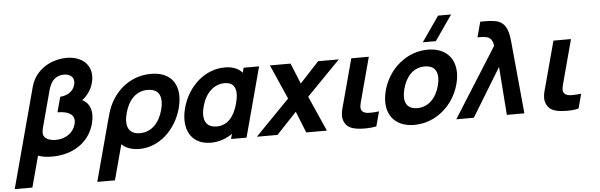

<svg xmlns="http://www.w3.org/2000/svg" viewBox="-121 -1026 4632 1483"><g transform="rotate(-5 2195.0 -285.0)"><path d="M-61.6 240H75.4L140.2 -2C171 10 207.7 15 248.7 15C408.7 15 537.6 -67 576.5 -212C582.8 -235.5 585.9 -257.8 585.9 -278.5C585.9 -334.3 563 -377.8 517.6 -399C562.7 -433 590.8 -478 603.6 -526C608.6 -544.5 611 -562.2 611 -579C611 -671.3 538.9 -735 424.6 -735C332.6 -735 225.4 -693 169.8 -594C158 -572 151.4 -555 147.4 -540ZM288.4 -111C244.4 -111 195.4 -126 191.4 -167C191.2 -169 191.1 -171.2 191.1 -173.4C191.1 -192 197.6 -216.1 200 -225L271.8 -493C275.3 -506 284.4 -540 304.3 -566C330.2 -599 366.6 -608 393.6 -608C435.3 -608 469.1 -587 469.1 -546.4C469.1 -539.2 468.1 -531.4 465.8 -523C453.2 -476 412.7 -444 350.6 -440L319 -322C395.6 -322 446.1 -299 446.1 -245.9C446.1 -237.4 444.8 -228.1 442.1 -218C424.4 -152 362.4 -111 288.4 -111Z M578.5 240H715.5L788.9 -34C816.9 -4 865.8 15 925.8 15C1078.8 15 1210.5 -107 1254.7 -272C1263.5 -304.9 1267.9 -336.1 1267.9 -364.8C1267.9 -478.6 1199.2 -555 1063.5 -555C918.5 -555 799.2 -468 740.9 -340C724 -303 714.1 -266 704.4 -230ZM940.2 -106C873.6 -106 841.3 -142.1 841.3 -203.5C841.3 -223.2 844.6 -245.5 851.1 -270C877.4 -368 936.1 -434 1028.1 -434C1095.7 -434 1128.1 -397.7 1128.1 -336.4C1128.1 -317 1124.9 -295.1 1118.4 -271C1092.2 -173 1030.2 -106 940.2 -106Z M1781.3 -540 1771.2 -502C1742.3 -536 1696.9 -555 1636.4 -555C1481.4 -555 1348.2 -435 1304 -270C1295.2 -237.2 1290.9 -206 1290.9 -177.1C1290.9 -63.2 1357.6 15 1479.6 15C1540.6 15 1599 -5 1647.1 -39L1636.7 0H1756.7L1901.3 -540ZM1534.1 -106C1465.8 -106 1438.2 -146.7 1438.2 -204C1438.2 -224 1441.6 -246 1447.7 -269C1475.3 -372 1541.9 -434 1623.9 -434C1684.8 -434 1710.5 -400.1 1710.5 -344.9C1710.5 -323 1706.5 -297.8 1699 -270C1672.7 -172 1621.1 -106 1534.1 -106Z M1836.7 0H1996.7L2153.1 -166L2219.7 0H2379.7L2258.8 -273L2519.3 -540H2359.3L2210.5 -380L2145.3 -540H1985.3L2102.8 -273Z M2604.3 4C2621.8 7.2 2647.3 9.2 2674.2 9.2C2705.6 9.2 2739 6.5 2763.4 0L2793.7 -113C2771.6 -110.1 2747.8 -108.2 2726.6 -108.2C2718.8 -108.2 2711.4 -108.5 2704.6 -109C2684.1 -111 2663.3 -119 2655.9 -140C2654.2 -144.8 2653.5 -150.2 2653.5 -156.3C2653.5 -176.4 2661.8 -203.1 2670.9 -237L2752.1 -540H2616.1L2532.7 -229C2518.7 -176.7 2505.5 -138.8 2505.5 -104.3C2505.5 -90.5 2507.6 -77.3 2512.5 -64C2530.7 -16 2568.2 -3 2604.3 4Z M3278.3 -615 3413.5 -810H3312.5L3177.3 -615ZM3057 15C3219 15 3362.3 -102 3407.3 -270C3415.7 -301 3419.7 -330.4 3419.7 -357.6C3419.7 -476.8 3342.4 -555 3209.7 -555C3049.7 -555 2905.6 -439 2860.3 -270C2852 -238.7 2847.9 -209.2 2847.9 -181.8C2847.9 -63 2924.5 15 3057 15ZM3091 -112C3026.4 -112 2994.9 -147.2 2994.9 -206.7C2994.9 -225.5 2998.1 -246.7 3004.3 -270C3029.5 -364 3086.7 -428 3175.7 -428C3241.1 -428 3272.6 -392.1 3272.6 -332.7C3272.6 -314 3269.5 -293 3263.3 -270C3238.4 -177 3178 -112 3091 -112Z M3383 0H3519L3747.2 -374L3775 0H3911L3859.7 -540C3852 -627 3841.2 -706 3757.8 -727C3726 -735 3683 -735 3672 -735H3633L3601.1 -616H3627.1C3693.1 -616 3715.7 -596 3723.7 -540Z M4171.8 4C4189.3 7.2 4214.8 9.2 4241.7 9.2C4273.1 9.2 4306.5 6.5 4330.9 0L4361.2 -113C4339.1 -110.1 4315.3 -108.2 4294.1 -108.2C4286.3 -108.2 4278.9 -108.5 4272.1 -109C4251.6 -111 4230.8 -119 4223.4 -140C4221.7 -144.8 4221 -150.2 4221 -156.3C4221 -176.4 4229.3 -203.1 4238.4 -237L4319.6 -540H4183.6L4100.2 -229C4086.2 -176.7 4073 -138.8 4073 -104.3C4073 -90.5 4075.1 -77.3 4080 -64C4098.2 -16 4135.7 -3 4171.8 4Z"/></g></svg>

Font: Manrope
Style: ExtraBoldItalic
Weight: 800
Italic angle: -15°
Designer: Mikhail Sharanda
Foundry: Mikhail Sharanda
Version: Version 4.502;hotconv 1.0.109;makeotfexe 2.5.65596